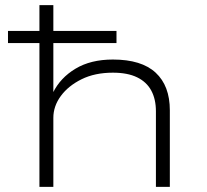

<svg xmlns="http://www.w3.org/2000/svg" viewBox="-20 -725 802 745"><path d="M133 0V-558H11V-605H133V-705H187V-605H432V-558H187V-366H186Q214 -423 273 -458.5Q332 -494 418 -494Q529 -494 584 -443Q639 -392 639 -297V0H585V-293Q585 -340 567 -373.5Q549 -407 512 -425Q475 -443 418 -443Q348 -443 296.5 -417.5Q245 -392 216 -352.5Q187 -313 187 -268V0Z"/></svg>

Font: Nunito Sans 7pt Expanded ExtraLight
Style: Regular
Weight: 250
Width: 7
Designer: Vernon Adams
Foundry: Vernon Adams
Version: Version 3.101;gftools[0.9.27]